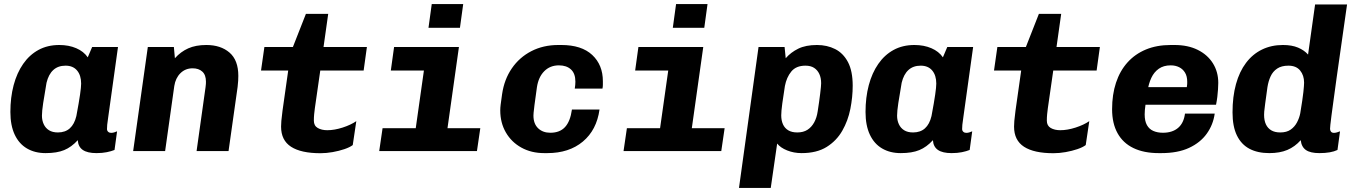

<svg xmlns="http://www.w3.org/2000/svg" viewBox="-20 -742 6640 943"><path d="M204 10Q151.5 10 112.5 -12.8Q73.5 -35.5 52.2 -80.8Q31 -126 31 -192Q31 -263.5 47 -323.8Q63 -384 93.8 -428.2Q124.5 -472.5 169 -496.8Q213.5 -521 271 -521Q318 -521 354.5 -505.2Q391 -489.5 411 -460.5L432.5 -511H559.5L511.5 -166.5Q507.5 -141 506.5 -129Q505.5 -117 505.5 -108.5Q505.5 -100 511.2 -94.8Q517 -89.5 525.5 -89.5Q532.5 -89.5 540 -91.5Q547.5 -93.5 555 -97L542.5 -5.5Q526.5 1 504.2 5.5Q482 10 454 10Q409.5 10 386.8 -5.5Q364 -21 362 -53.5Q331 -19.5 295.2 -4.8Q259.5 10 204 10ZM264.5 -91.5Q300.5 -91.5 323 -111.8Q345.5 -132 355 -172Q368 -241 373.2 -277.8Q378.5 -314.5 378.5 -331.5Q378.5 -372 358.5 -395.8Q338.5 -419.5 302 -419.5Q265 -419.5 241.8 -398.2Q218.5 -377 208.5 -335.5Q198 -275.5 192 -235.5Q186 -195.5 186 -174Q186 -150.5 194.8 -131.8Q203.5 -113 220.8 -102.2Q238 -91.5 264.5 -91.5Z M634 0 706 -511H834L839 -456Q867.5 -488 904.5 -504.5Q941.5 -521 993.5 -521Q1064 -521 1107.2 -483.8Q1150.5 -446.5 1150.5 -369.5Q1150.5 -359.5 1149.8 -345.5Q1149 -331.5 1147 -315L1102.5 0H945.5L989.5 -313.5Q991 -323 991.2 -330Q991.5 -337 991.5 -341Q991.5 -374 973.8 -390.2Q956 -406.5 926 -406.5Q890.5 -406.5 866.2 -382.5Q842 -358.5 836 -319.5L791 0Z M1554 10.5Q1458.5 10.5 1409.5 -21.2Q1360.5 -53 1360.5 -120Q1360.5 -132 1361.8 -148.2Q1363 -164.5 1367.5 -198L1395.5 -395.5H1262L1278.5 -511H1418.5L1482.5 -674H1592L1569 -511H1782L1766 -395.5H1553L1526.5 -211Q1524.5 -196.5 1523 -181.5Q1521.5 -166.5 1521.5 -149.5Q1521.5 -124.5 1540.5 -113.5Q1559.5 -102.5 1587.5 -102.5Q1622.5 -102.5 1662.8 -115.5Q1703 -128.5 1730 -147L1712.5 -29.5Q1698 -18.5 1671.5 -9.5Q1645 -0.5 1614 5Q1583 10.5 1554 10.5Z M2006 0 2062 -395.5H1899.5L1915.5 -511H2234L2162 0ZM1842.5 0 1859 -112.5H2339L2322.5 0ZM2084.5 -605.5 2100.5 -722H2255L2239 -605.5Z M2653 10Q2589.5 10 2540.8 -17Q2492 -44 2464.5 -91.5Q2437 -139 2437 -200Q2437 -212.5 2439 -228.5Q2441 -244.5 2446 -279.5Q2456.5 -352 2493.8 -406.2Q2531 -460.5 2589.8 -490.8Q2648.5 -521 2722 -521H2737Q2836.5 -521 2888.8 -472Q2941 -423 2941 -343Q2941 -334.5 2941 -325.2Q2941 -316 2939 -307H2803Q2806 -326 2806 -341Q2806 -381 2784.2 -401Q2762.5 -421 2725 -421Q2681.5 -421 2653 -392.2Q2624.5 -363.5 2617 -313Q2609 -255.5 2605.2 -227Q2601.5 -198.5 2600.8 -188.8Q2600 -179 2600 -174.5Q2600 -134 2623 -112Q2646 -90 2683 -90Q2729.5 -90 2755.2 -118Q2781 -146 2789 -204H2924.5Q2910.5 -103.5 2842.8 -46.8Q2775 10 2668 10Z M3206 0 3262 -395.5H3099.5L3115.5 -511H3434L3362 0ZM3042.5 0 3059 -112.5H3539L3522.5 0ZM3284.5 -605.5 3300.5 -722H3455L3439 -605.5Z M3609.5 181 3705.5 -511H3833.5L3839 -456Q3864 -485 3900.8 -503Q3937.5 -521 3992.5 -521Q4042 -521 4081.8 -501Q4121.5 -481 4144.8 -437Q4168 -393 4168 -321Q4168 -265.5 4156.5 -207.2Q4145 -149 4116.8 -99.8Q4088.5 -50.5 4040 -20.2Q3991.5 10 3917 10Q3879 10 3846 -3.2Q3813 -16.5 3797 -37L3765.5 181ZM3896 -91.5Q3925.5 -91.5 3945.8 -104.5Q3966 -117.5 3978.8 -140.8Q3991.5 -164 3996 -195Q4003.5 -242.5 4008.2 -281.5Q4013 -320.5 4013 -333Q4013 -359.5 4004 -378.8Q3995 -398 3978.2 -408.8Q3961.5 -419.5 3936 -419.5Q3890 -419.5 3866.5 -390.8Q3843 -362 3835 -319.5Q3827.5 -272.5 3822.2 -233.8Q3817 -195 3817 -175.5Q3817 -150.5 3825.5 -131.5Q3834 -112.5 3851.5 -102Q3869 -91.5 3896 -91.5Z M4404 10Q4351.5 10 4312.5 -12.8Q4273.5 -35.5 4252.2 -80.8Q4231 -126 4231 -192Q4231 -263.5 4247 -323.8Q4263 -384 4293.8 -428.2Q4324.5 -472.5 4369 -496.8Q4413.5 -521 4471 -521Q4518 -521 4554.5 -505.2Q4591 -489.5 4611 -460.5L4632.5 -511H4759.5L4711.5 -166.5Q4707.5 -141 4706.5 -129Q4705.5 -117 4705.5 -108.5Q4705.5 -100 4711.2 -94.8Q4717 -89.5 4725.5 -89.5Q4732.5 -89.5 4740 -91.5Q4747.5 -93.5 4755 -97L4742.5 -5.5Q4726.5 1 4704.2 5.5Q4682 10 4654 10Q4609.5 10 4586.8 -5.5Q4564 -21 4562 -53.5Q4531 -19.5 4495.2 -4.8Q4459.5 10 4404 10ZM4464.5 -91.5Q4500.5 -91.5 4523 -111.8Q4545.5 -132 4555 -172Q4568 -241 4573.2 -277.8Q4578.5 -314.5 4578.5 -331.5Q4578.5 -372 4558.5 -395.8Q4538.5 -419.5 4502 -419.5Q4465 -419.5 4441.8 -398.2Q4418.5 -377 4408.5 -335.5Q4398 -275.5 4392 -235.5Q4386 -195.5 4386 -174Q4386 -150.5 4394.8 -131.8Q4403.5 -113 4420.8 -102.2Q4438 -91.5 4464.5 -91.5Z M5154 10.5Q5058.5 10.5 5009.5 -21.2Q4960.5 -53 4960.5 -120Q4960.5 -132 4961.8 -148.2Q4963 -164.5 4967.5 -198L4995.5 -395.5H4862L4878.5 -511H5018.5L5082.5 -674H5192L5169 -511H5382L5366 -395.5H5153L5126.5 -211Q5124.5 -196.5 5123 -181.5Q5121.5 -166.5 5121.5 -149.5Q5121.5 -124.5 5140.5 -113.5Q5159.5 -102.5 5187.5 -102.5Q5222.5 -102.5 5262.8 -115.5Q5303 -128.5 5330 -147L5312.5 -29.5Q5298 -18.5 5271.5 -9.5Q5245 -0.5 5214 5Q5183 10.5 5154 10.5Z M5671.5 10Q5598 10 5546.8 -14.8Q5495.5 -39.5 5468.8 -87.8Q5442 -136 5442 -205.5Q5442 -277.5 5461.2 -335.8Q5480.5 -394 5517.5 -435.2Q5554.5 -476.5 5608 -498.8Q5661.5 -521 5729.5 -521H5749Q5814.5 -521 5862.8 -497Q5911 -473 5937.2 -431Q5963.5 -389 5963.5 -335Q5963.5 -320.5 5962.2 -302.8Q5961 -285 5958.8 -266Q5956.5 -247 5952.5 -227.5H5537.5L5615 -278Q5610.5 -256.5 5606.2 -228.8Q5602 -201 5602 -180Q5602 -147.5 5613.2 -127.5Q5624.5 -107.5 5644.8 -98.8Q5665 -90 5691.5 -90Q5738 -90 5766 -113.8Q5794 -137.5 5800 -184H5946Q5938.5 -129.5 5907 -85.5Q5875.5 -41.5 5820.2 -15.8Q5765 10 5683.5 10ZM5616 -294.5 5549.5 -314H5809Q5810.5 -323.5 5810.8 -329.2Q5811 -335 5811 -340Q5811 -367.5 5800.2 -385.2Q5789.5 -403 5771.2 -412Q5753 -421 5730 -421Q5695 -421 5671.5 -404.5Q5648 -388 5634.8 -359.8Q5621.5 -331.5 5616 -294.5Z M6214 10Q6157 10 6116.8 -11.2Q6076.5 -32.5 6055 -76.8Q6033.5 -121 6033.5 -190Q6033.5 -267.5 6050.5 -329Q6067.5 -390.5 6099.8 -433.2Q6132 -476 6178 -498.5Q6224 -521 6281 -521Q6325 -521 6355.2 -508.2Q6385.5 -495.5 6404.5 -474L6439 -720H6596Q6580 -606 6567.2 -517.8Q6554.5 -429.5 6545.2 -363.2Q6536 -297 6529.8 -250.5Q6523.5 -204 6519.5 -174.5Q6515.5 -145 6514 -129.2Q6512.5 -113.5 6512.5 -109Q6512.5 -101.5 6517 -95.5Q6521.5 -89.5 6532 -89.5Q6539 -89.5 6547 -92Q6555 -94.5 6561.5 -97L6549 -5.5Q6517 10 6460 10Q6416 10 6394 -5.2Q6372 -20.5 6368.5 -53.5Q6339.5 -21 6302.5 -5.5Q6265.5 10 6214 10ZM6268 -91.5Q6299.5 -91.5 6319.2 -105.5Q6339 -119.5 6350.2 -141Q6361.5 -162.5 6366 -185Q6378 -256.5 6381.5 -290Q6385 -323.5 6385 -336Q6385 -372 6365.5 -395.8Q6346 -419.5 6308 -419.5Q6274 -419.5 6252.8 -405.2Q6231.5 -391 6220.5 -367Q6209.5 -343 6205 -314Q6197.5 -260 6193.8 -232.5Q6190 -205 6189.2 -194Q6188.5 -183 6188.5 -178Q6188.5 -150.5 6197.5 -131.2Q6206.5 -112 6224 -101.8Q6241.5 -91.5 6268 -91.5Z"/></svg>

Font: Chivo Mono Medium
Style: Italic
Weight: 500
Italic angle: -8.05°
Monospace: yes
Designer: Hector Gatti
Foundry: Omnibus-Type
Version: Version 1.008